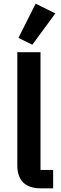

<svg xmlns="http://www.w3.org/2000/svg" viewBox="-20 -1024 333 1044"><path d="M155.8 -780.8 80.1 -817.9 173.8 -1003.9 280.8 -951.2ZM201.2 0Q137.7 0 106 -32.2Q74.2 -64.5 74.2 -124V-740.2H200.2V-100.1H269V0Z"/></svg>

Font: Anuphan SemiBold
Style: Bold
Weight: 600
Designer: Mike Abbink, Paul van der Laan, Pieter van Rosmalen, Mint Tantisuwanna
Foundry: Bold Monday; Cadson Demak
Version: Version 3.002;hotconv 1.0.109;makeotfexe 2.5.65596